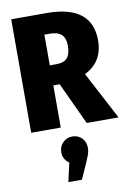

<svg xmlns="http://www.w3.org/2000/svg" viewBox="-108 -761 796 1158"><g transform="rotate(-10 290.0 -181.5)"><path d="M265 -258H226V0H45V-695H262Q539 -695 539 -479Q539 -348 426 -292L580 0H385ZM226 -381H267Q313 -381 333.5 -404.5Q354 -428 354 -479Q354 -525 331 -547Q308 -569 260 -569H226ZM366 148Q366 167 360.5 184Q355 201 341 234L297 332H214L240 217Q203 191 203 148Q203 114 226 89.5Q249 65 284 65Q320 65 343 88.5Q366 112 366 148Z"/></g></svg>

Font: Fira Sans Condensed ExtraBold
Style: Regular
Weight: 800
Width: 3
Designer: Carrois Corporate & Edenspiekermann AG
Foundry: Carrois Corporate GbR & Edenspiekermann AG
Version: Version 4.203